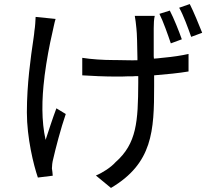

<svg xmlns="http://www.w3.org/2000/svg" viewBox="-20 -845 1040 943"><path d="M973 -684C957 -724 931 -788 912 -825L860 -807C881 -770 903 -709 919 -664L973 -684ZM873 -652C859 -692 833 -757 814 -793L763 -777C782 -739 804 -676 819 -632L873 -652ZM737 -475C799 -480 859 -486 906 -494V-580C870 -572 830 -566 787 -562L777 -561C763 -559 749 -558 736 -557L735 -569C735 -597 735 -624 735 -647V-657C735 -679 735 -696 735 -706C735 -728 736 -751 740 -767H642C645 -751 648 -728 650 -705C653 -682 654 -621 655 -561V-549C618 -548 586 -550 550 -550H540C487 -550 427 -554 384 -561V-475C427 -472 498 -469 546 -469H556C573 -469 589 -469 605 -470H615C617 -470 618 -470 620 -470H630C634 -470 639 -471 644 -471H654H659V-437C658 -249 652 -140 547 -48C525 -23 483 4 451 17L525 78C730 -43 737 -203 737 -421V-475ZM239 18C238 7 237 -8 235 -18C235 -29 237 -49 241 -63C252 -112 279 -216 303 -285L257 -313C238 -263 218 -200 204 -158C183 -250 185 -359 198 -463L199 -473C209 -550 223 -624 237 -684C242 -704 247 -734 253 -752L155 -762C154 -744 153 -716 149 -693C148 -683 147 -671 145 -659L144 -652C131 -564 112 -432 112 -293C112 -168 145 -34 166 27L239 18Z"/></svg>

Font: Glow Sans SC Normal Book
Style: Regular
Weight: 500
Designer: Ryoko NISHIZUKA (kana, bopomofo & ideographs); Paul D. Hunt (Latin, Greek & Cyrillic); Sandoll Communications, Soo-young
Version: Version 0.93